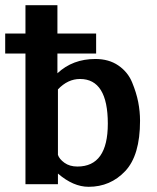

<svg xmlns="http://www.w3.org/2000/svg" viewBox="-36 -709 604 739"><path d="M-16 -503V-580H62V-689H185V-580H334V-503H185V-427Q244 -482 331 -482Q383 -482 419.5 -457Q456 -432 472.5 -392Q489 -352 496 -316Q503 -280 503 -244Q503 -111 446 -50.5Q389 10 305 10Q246 10 187 -41V0H62V-503ZM187 -113Q192 -97 212 -82.5Q232 -68 262 -68Q379 -68 379 -233Q379 -405 272 -405Q225 -405 187 -365V-307Z"/></svg>

Font: Coval
Style: Bold
Weight: 700
Foundry: Context Ltd
Version: Version 001.000